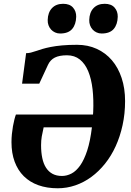

<svg xmlns="http://www.w3.org/2000/svg" viewBox="-20 -989 698 1020"><path d="M299.3 -811Q284.7 -811 272.5 -816.7Q260.3 -822.3 251.5 -831.8Q242.7 -841.3 237.8 -854.5Q232.9 -867.7 233.4 -882.8Q234.4 -922.9 256.1 -945.8Q277.8 -968.8 315.4 -968.8Q350.1 -968.8 367.7 -949Q385.3 -929.2 384.8 -899.9Q383.8 -858.9 363.3 -835Q342.8 -811 299.3 -811ZM520 -811Q505.4 -811 493.2 -816.7Q481 -822.3 472.2 -831.8Q463.4 -841.3 458.5 -854.5Q453.6 -867.7 454.1 -882.8Q455.1 -922.9 476.8 -945.8Q498.5 -968.8 536.1 -968.8Q570.8 -968.8 588.4 -949Q606 -929.2 605.5 -899.9Q604.5 -858.9 584 -835Q563.5 -811 520 -811ZM389.6 -751Q446.8 -751 493.9 -729.5Q541 -708 574.5 -668.9Q607.9 -629.9 626.2 -574.7Q644.5 -519.5 644.5 -452.1Q644.5 -385.3 631.3 -324.7Q618.2 -264.2 594.7 -212.6Q571.3 -161.1 538.1 -119.6Q504.9 -78.1 465.3 -49.1Q425.8 -20 380.4 -4.4Q335 11.2 286.6 11.2Q229.5 11.2 183.8 -5.1Q138.2 -21.5 106.4 -53Q74.7 -84.5 57.9 -129.9Q41 -175.3 41 -233.9Q41 -255.4 43.2 -277.1Q45.4 -298.8 48.8 -318.1Q52.2 -337.4 56.4 -353.8Q60.5 -370.1 64.5 -380.4H474.1L475.1 -394Q478 -460 471.7 -515.1Q465.3 -570.3 448.7 -610.4Q432.1 -650.4 404.1 -672.9Q376 -695.3 335.9 -695.3Q295.4 -695.3 271.2 -683.1Q247.1 -670.9 234.9 -644.5L188.5 -544.4H97.2L118.7 -706.5Q131.8 -706.5 144.3 -709.7Q156.7 -712.9 171.6 -718Q186.5 -723.1 205.1 -728.8Q223.6 -734.4 249.5 -739.5Q275.4 -744.6 309.6 -747.8Q343.8 -751 389.6 -751ZM309.1 -54.2Q335 -54.2 359.9 -67.1Q384.8 -80.1 406 -110.1Q427.2 -140.1 443.4 -189.7Q459.5 -239.3 468.3 -312.5H211.9Q205.6 -285.6 201.9 -264.2Q198.2 -242.7 198.2 -217.3Q198.2 -179.7 204.6 -149.4Q210.9 -119.1 224.6 -97.9Q238.3 -76.7 259.3 -65.4Q280.3 -54.2 309.1 -54.2Z"/></svg>

Font: Merriweather UltraBold
Style: Italic
Weight: 900
Italic angle: -7°
Designer: Eben Sorkin ( eben@eyebytes.com )
Foundry: Eben Sorkin ( eben@eyebytes.com )
Version: Version 1.52; ttfautohint (v1.4.1)